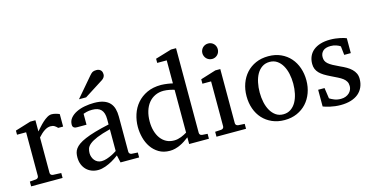

<svg xmlns="http://www.w3.org/2000/svg" viewBox="-75 -1099 2860 1474"><g transform="rotate(-15 1354.5 -362.5)"><path d="M341.8 -379.9Q332 -391.1 319.3 -399.2Q306.6 -407.2 288.1 -407.2Q263.7 -407.2 238.8 -390.9Q213.9 -374.5 188 -345.2V-64Q188 -54.7 193.8 -48.8Q199.7 -43 209 -42L274.9 -39.1V0H24.9V-38.1L74.2 -42Q83 -43 89.1 -48.8Q95.2 -54.7 95.2 -64V-411.1H22.9V-443.8L147 -481.9H188V-393.1Q198.7 -404.8 214.1 -422.1Q229.5 -439.5 247.1 -455.6Q264.6 -471.7 283.4 -482.9Q302.2 -494.1 319.8 -494.1Q327.6 -494.1 336.4 -492.7Q345.2 -491.2 353.5 -489Q361.8 -486.8 368.9 -484.1Q376 -481.4 380.9 -479V-379.9Z M722.2 -267.1Q654.8 -250 615.2 -233.4Q575.7 -216.8 555.4 -200Q535.2 -183.1 529.5 -165.8Q523.9 -148.4 523.9 -129.9Q523.9 -114.3 529.1 -99.4Q534.2 -84.5 543.7 -72.8Q553.2 -61 567.1 -54Q581.1 -46.9 599.1 -46.9Q619.1 -46.9 640.9 -54.2Q662.6 -61.5 680.7 -70.3Q701.7 -80.6 722.2 -94.2ZM735.4 0 722.2 -59.1Q695.8 -39.1 668 -23.4Q655.8 -16.6 642.1 -10.3Q628.4 -3.9 614 1.2Q599.6 6.3 584.7 9.3Q569.8 12.2 555.2 12.2Q527.8 12.2 504.2 2.9Q480.5 -6.3 462.9 -23.9Q445.3 -41.5 435.3 -66.4Q425.3 -91.3 425.3 -123Q425.3 -141.6 429 -158.2Q432.6 -174.8 443.8 -190.4Q455.1 -206.1 475.3 -220.5Q495.6 -234.9 528.6 -249Q561.5 -263.2 609.1 -277.1Q656.7 -291 722.2 -305.2V-348.1Q722.2 -398.4 699.7 -422.6Q677.2 -446.8 628.9 -446.8Q602.5 -446.8 584 -441.9Q565.4 -437 558.1 -434.1V-347.2H485.4Q478.5 -347.2 471.9 -348.1Q465.3 -349.1 460 -352.3Q454.6 -355.5 451.4 -361.1Q448.2 -366.7 448.2 -376Q448.2 -406.7 466.8 -429Q485.4 -451.2 515.1 -465.8Q544.9 -480.5 582 -487.3Q619.1 -494.1 656.2 -494.1Q702.6 -494.1 733.2 -482.9Q763.7 -471.7 781.5 -451.7Q799.3 -431.6 806.6 -404.3Q814 -377 814 -344.2V-64Q814 -54.7 820.1 -48.8Q826.2 -43 835 -42L883.3 -39.1V0ZM784.7 -688Q784.7 -674.3 778.1 -664.6Q771.5 -654.8 761.7 -647.9L609.4 -550.8H552.7L685.5 -706.1Q691.4 -712.4 696.3 -717.5Q701.2 -722.7 707 -726.1Q712.9 -729.5 720.5 -731.2Q728 -732.9 738.8 -732.9Q752 -732.9 760.7 -728.8Q769.5 -724.6 774.9 -718.3Q780.3 -711.9 782.5 -703.9Q784.7 -695.8 784.7 -688Z M1280.8 -431.2Q1274.4 -433.1 1264.4 -435.8Q1254.4 -438.5 1242.9 -440.7Q1231.4 -442.9 1219 -444.3Q1206.5 -445.8 1195.8 -445.8Q1158.7 -445.8 1128.4 -431.4Q1098.1 -417 1076.9 -390.9Q1055.7 -364.7 1044.2 -327.6Q1032.7 -290.5 1032.7 -245.1Q1032.7 -204.1 1042.5 -169.7Q1052.2 -135.3 1070.8 -109.9Q1089.4 -84.5 1116.2 -70.3Q1143.1 -56.2 1177.7 -56.2Q1192.9 -56.2 1207 -59.3Q1221.2 -62.5 1234.4 -67.6Q1247.6 -72.8 1259.3 -78.9Q1271 -85 1280.8 -90.8ZM1280.8 0V-53.2Q1263.7 -40 1245.4 -28.1Q1227.1 -16.1 1207.8 -7.3Q1188.5 1.5 1168.2 6.8Q1147.9 12.2 1126 12.2Q1075.7 12.2 1039.3 -9.5Q1002.9 -31.2 979.5 -65.7Q956.1 -100.1 945.1 -142.8Q934.1 -185.5 934.1 -228Q934.1 -278.8 949.7 -326.9Q965.3 -375 997.1 -412.1Q1028.8 -449.2 1076.7 -471.7Q1124.5 -494.1 1189 -494.1Q1200.7 -494.1 1214.4 -492.7Q1228 -491.2 1241 -489.5Q1253.9 -487.8 1264.4 -485.6Q1274.9 -483.4 1280.8 -481.9V-665H1205.1V-698.2L1334 -736.8H1374V-64Q1374 -54.7 1379.9 -48.8Q1385.7 -43 1395 -42L1438 -39.1V0Z M1498 0V-39.1L1546.9 -42Q1556.2 -43 1562 -48.8Q1567.9 -54.7 1567.9 -64V-420.9H1499V-456.1L1621.1 -494.1H1660.6V-64Q1660.6 -54.7 1666.7 -48.8Q1672.9 -43 1681.6 -42L1732.9 -39.1V0ZM1681.6 -647Q1681.6 -634.3 1677 -622.8Q1672.4 -611.3 1664.1 -603Q1655.8 -594.7 1644.8 -589.8Q1633.8 -585 1621.1 -585Q1608.4 -585 1596.9 -589.8Q1585.4 -594.7 1577.1 -603Q1568.8 -611.3 1564 -622.8Q1559.1 -634.3 1559.1 -647Q1559.1 -659.7 1564 -670.9Q1568.8 -682.1 1577.1 -690.4Q1585.4 -698.7 1596.9 -703.4Q1608.4 -708 1621.1 -708Q1633.8 -708 1644.8 -703.4Q1655.8 -698.7 1664.1 -690.4Q1672.4 -682.1 1677 -670.9Q1681.6 -659.7 1681.6 -647Z M2172.9 -241.2Q2172.9 -282.2 2164.8 -319.8Q2156.7 -357.4 2140.1 -386.2Q2123.5 -415 2098.6 -432.1Q2073.7 -449.2 2040 -449.2Q2005.4 -449.2 1980 -432.1Q1954.6 -415 1938.2 -386.2Q1921.9 -357.4 1914.1 -319.8Q1906.2 -282.2 1906.2 -241.2Q1906.2 -200.7 1914.3 -163.1Q1922.4 -125.5 1939 -96.7Q1955.6 -67.9 1980.5 -50.5Q2005.4 -33.2 2039.1 -33.2Q2073.2 -33.2 2098.6 -50.3Q2124 -67.4 2140.4 -96.2Q2156.7 -125 2164.8 -162.6Q2172.9 -200.2 2172.9 -241.2ZM2276.9 -240.2Q2276.9 -187 2260 -140.9Q2243.2 -94.7 2212.2 -60.8Q2181.2 -26.9 2137 -7.3Q2092.8 12.2 2038.1 12.2Q1983.4 12.2 1939.5 -7.1Q1895.5 -26.4 1864.7 -60.1Q1834 -93.8 1817.6 -139.9Q1801.3 -186 1801.3 -240.2Q1801.3 -293.5 1817.9 -339.8Q1834.5 -386.2 1865.7 -420.7Q1897 -455.1 1941.2 -474.6Q1985.4 -494.1 2041 -494.1Q2096.7 -494.1 2140.6 -474.1Q2184.6 -454.1 2214.8 -419.7Q2245.1 -385.3 2261 -339.1Q2276.9 -293 2276.9 -240.2Z M2674.8 -145Q2674.8 -108.4 2661.6 -79.1Q2648.4 -49.8 2624 -29.5Q2599.6 -9.3 2564 1.5Q2528.3 12.2 2483.9 12.2Q2460.9 12.2 2439.2 9.5Q2417.5 6.8 2399.2 2.7Q2380.9 -1.5 2366.7 -5.9Q2352.5 -10.3 2345.2 -13.2V-146H2396L2408.2 -61Q2423.3 -51.3 2445.6 -42.2Q2467.8 -33.2 2497.1 -33.2Q2518.6 -33.2 2535.2 -39.8Q2551.8 -46.4 2563.2 -57.1Q2574.7 -67.9 2580.8 -81.8Q2586.9 -95.7 2586.9 -110.8Q2586.9 -131.8 2578.6 -146.7Q2570.3 -161.6 2554.7 -173.6Q2539.1 -185.5 2516.4 -196.8Q2493.7 -208 2464.8 -222.2Q2437.5 -235.4 2416.5 -248.3Q2395.5 -261.2 2381.1 -276.1Q2366.7 -291 2359.4 -308.8Q2352.1 -326.7 2352.1 -349.1Q2352.1 -382.3 2364 -409.2Q2376 -436 2398.9 -454.8Q2421.9 -473.6 2455.3 -483.9Q2488.8 -494.1 2532.2 -494.1Q2554.2 -494.1 2574.2 -491.7Q2594.2 -489.3 2610.8 -485.8Q2627.4 -482.4 2640.1 -478.5Q2652.8 -474.6 2660.2 -471.2V-353H2607.9L2600.1 -422.9Q2589.4 -431.2 2568.4 -438.5Q2547.4 -445.8 2523.9 -445.8Q2482.4 -445.8 2462.6 -427Q2442.9 -408.2 2442.9 -378.9Q2442.9 -361.8 2448.5 -349.1Q2454.1 -336.4 2467 -325.2Q2480 -314 2501.2 -302.2Q2522.5 -290.5 2554.2 -275.9Q2580.6 -264.2 2602.5 -251.5Q2624.5 -238.8 2640.6 -223.1Q2656.7 -207.5 2665.8 -188.5Q2674.8 -169.4 2674.8 -145Z"/></g></svg>

Font: Charis SIL Eur
Style: Regular
Weight: 400
Foundry: SIL International
Version: Version 5.000